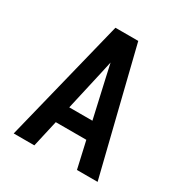

<svg xmlns="http://www.w3.org/2000/svg" viewBox="-171 -863 942 991"><g transform="rotate(30 300.0 -367.5)"><path d="M50 0 232 -735H368L550 0H427L391 -159H209L173 0ZM231 -260H369L317 -490Q313 -509 308.5 -528.5Q304 -548 300 -567Q296 -548 291.5 -528.5Q287 -509 283 -490Z"/></g></svg>

Font: Iosevka Fixed Extended
Style: Bold
Weight: 700
Width: 7
Monospace: yes
Designer: Belleve Invis
Foundry: Belleve Invis
Version: Version 24.1.1; ttfautohint (v1.8.4)